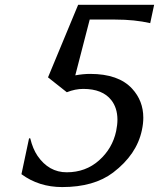

<svg xmlns="http://www.w3.org/2000/svg" viewBox="-20 -757 652 787"><path d="M234.9 9.8Q139.6 9.8 67.9 -43L99.1 -189.9H104Q114.3 -147 133.8 -118.2Q180.2 -50.8 253.4 -50.8Q331.1 -50.8 386 -99.6Q440.9 -148.4 456.1 -219.7Q461.4 -245.1 461.4 -267.6Q460.9 -314.9 436.5 -346.2Q400.4 -392.6 321.3 -392.6Q288.1 -392.6 253.9 -378.9L176.8 -439.9L300.3 -737.3H611.8L595.7 -662.1Q532.2 -676.8 452.6 -676.8H347.7L288.6 -448.2Q321.3 -454.1 349.6 -454.1Q465.8 -454.1 521.5 -393.6Q567.4 -343.8 567.4 -274.4Q567.4 -250 561.5 -223.1Q540.5 -123.5 443.8 -49.8Q365.2 9.8 234.9 9.8Z"/></svg>

Font: Classica
Style: Book Oblique
Weight: 400
Italic angle: -12°
Designer: Wojciech Kalinowski "wmk69" (wmk69@o2.pl)
Foundry: Wojciech Kalinowski "wmk69" (wmk69@o2.pl)
Version: Version 2.1.1; 2021-05-14